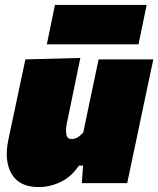

<svg xmlns="http://www.w3.org/2000/svg" viewBox="-20 -743 642 779"><path d="M137 16Q58.5 16 27.2 -37.2Q-4 -90.5 14 -176Q18.5 -198 23.2 -220.8Q28 -243.5 34.5 -273Q50.5 -347.5 61.2 -399Q72 -450.5 83 -502L306 -508Q295.5 -457 285 -406.2Q274.5 -355.5 263.5 -302L251 -242Q246 -216.5 249.2 -197.8Q252.5 -179 271 -179Q284.5 -179 295.8 -186.2Q307 -193.5 318 -206L338 -302Q349.5 -355.5 359.2 -403Q369 -450.5 380 -502H602Q591 -450.5 580.2 -399Q569.5 -347.5 553.5 -272.5L541 -213Q528 -151 517.5 -101.5Q507 -52 496 0H312L317 -71H300Q270 -26 226.5 -5Q183 16 137 16ZM170 -563 203 -723H575L542 -563Z"/></svg>

Font: Commissioner Black
Style: Italic
Weight: 900
Italic angle: -12°
Designer: Kostas Bartsokas
Foundry: Kostas Bartsokas
Version: Version 1.000; ttfautohint (v1.8.3)